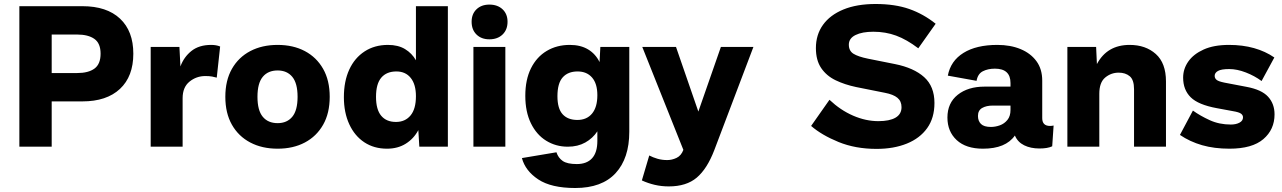

<svg xmlns="http://www.w3.org/2000/svg" viewBox="-20 -735 6423 962"><path d="M393 -704Q515 -704 581.5 -641.5Q648 -579 648 -466Q648 -352 581 -289.5Q514 -227 393 -227H239V0H77V-704ZM366 -369Q423 -369 453.5 -391.5Q484 -414 484 -466Q484 -518 453 -540Q422 -562 366 -562H239V-369Z M735 0V-500H879L884 -402Q901 -449 939 -479.5Q977 -510 1038 -510Q1064 -510 1083 -502L1066 -346Q1056 -349 1042.5 -351.5Q1029 -354 1009 -354Q964 -354 929.5 -326Q895 -298 895 -243V0Z M1371 -510Q1449 -510 1507.5 -479Q1566 -448 1599 -390Q1632 -332 1632 -250Q1632 -168 1599 -110Q1566 -52 1507.5 -21Q1449 10 1371 10Q1293 10 1234 -21Q1175 -52 1142 -110Q1109 -168 1109 -250Q1109 -332 1142 -390Q1175 -448 1234 -479Q1293 -510 1371 -510ZM1371 -382Q1323 -382 1296.5 -350Q1270 -318 1270 -250Q1270 -182 1296.5 -150Q1323 -118 1371 -118Q1418 -118 1444.5 -150Q1471 -182 1471 -250Q1471 -318 1444.5 -350Q1418 -382 1371 -382Z M1919 10Q1854 10 1805.5 -22Q1757 -54 1730 -112.5Q1703 -171 1703 -248Q1703 -328 1730 -386.5Q1757 -445 1807 -477.5Q1857 -510 1924 -510Q1975 -510 2009.5 -489Q2044 -468 2064 -433V-704H2224V0H2081L2076 -83Q2053 -40 2013 -15Q1973 10 1919 10ZM1964 -124Q2010 -124 2037 -156.5Q2064 -189 2064 -253Q2064 -312 2038 -344.5Q2012 -377 1966 -377Q1917 -377 1890.5 -346Q1864 -315 1864 -250Q1864 -186 1890 -155Q1916 -124 1964 -124Z M2512 -500V0H2352V-500ZM2432 -712Q2473 -712 2498 -688.5Q2523 -665 2523 -626Q2523 -586 2498 -562Q2473 -538 2432 -538Q2392 -538 2367.5 -562Q2343 -586 2343 -626Q2343 -665 2367.5 -688.5Q2392 -712 2432 -712Z M2862 207Q2742 207 2677 164Q2612 121 2595 57L2768 28Q2777 56 2799.5 71.5Q2822 87 2870 87Q2920 87 2946.5 58Q2973 29 2973 -29V-77Q2950 -42 2912.5 -21Q2875 0 2825 0Q2765 0 2716.5 -30Q2668 -60 2640 -117.5Q2612 -175 2612 -255Q2612 -336 2640.5 -393Q2669 -450 2719.5 -480Q2770 -510 2835 -510Q2889 -510 2926.5 -487.5Q2964 -465 2984 -424L2988 -500H3133V-75Q3133 58 3064.5 132.5Q2996 207 2862 207ZM2873 -134Q2920 -134 2946.5 -166Q2973 -198 2973 -258Q2973 -316 2946.5 -346.5Q2920 -377 2874 -377Q2826 -377 2799.5 -347.5Q2773 -318 2773 -253Q2773 -191 2799 -162.5Q2825 -134 2873 -134Z M3331 199Q3294 199 3260 191Q3226 183 3196 169L3233 44Q3252 54 3274.5 60.5Q3297 67 3323 67Q3347 67 3370 56Q3393 45 3404 16L3198 -500H3367L3479 -176L3592 -500H3755L3559 17Q3523 111 3471 155Q3419 199 3331 199Z M4367 -715Q4464 -715 4535.5 -690Q4607 -665 4668 -616L4581 -493Q4523 -537 4470 -556.5Q4417 -576 4356 -576Q4300 -576 4266.5 -559.5Q4233 -543 4233 -511Q4233 -480 4256.5 -465.5Q4280 -451 4329 -441L4464 -414Q4559 -395 4610.5 -348.5Q4662 -302 4662 -219Q4662 -144 4625.5 -93Q4589 -42 4523.5 -15.5Q4458 11 4372 11Q4266 11 4181.5 -23.5Q4097 -58 4044 -104L4136 -235Q4191 -183 4254.5 -155.5Q4318 -128 4381 -128Q4437 -128 4467 -145.5Q4497 -163 4497 -198Q4497 -228 4476.5 -245Q4456 -262 4414 -270L4269 -299Q4212 -311 4166.5 -333Q4121 -355 4094.5 -394Q4068 -433 4068 -494Q4068 -561 4103.5 -610.5Q4139 -660 4206 -687.5Q4273 -715 4367 -715Z M5043 -319Q5043 -391 4965 -391Q4930 -391 4904.5 -378Q4879 -365 4873 -330L4729 -356Q4743 -430 4807.5 -470Q4872 -510 4977 -510Q5043 -510 5093.5 -489Q5144 -468 5173 -428.5Q5202 -389 5202 -331V-143Q5202 -104 5241 -104Q5249 -104 5259 -106L5252 -2Q5229 9 5188 9Q5144 9 5111.5 -7Q5079 -23 5065 -56Q5019 10 4905 10Q4820 10 4773.5 -33Q4727 -76 4727 -146Q4727 -219 4778.5 -260Q4830 -301 4913 -301H5043ZM4945 -99Q4967 -99 4989.5 -107Q5012 -115 5027.5 -134Q5043 -153 5043 -184V-206H4954Q4922 -206 4901 -194Q4880 -182 4880 -154Q4880 -129 4895 -114Q4910 -99 4945 -99Z M5328 0V-500H5472L5476 -414Q5527 -510 5640 -510Q5720 -510 5771 -464.5Q5822 -419 5822 -327V0H5662V-288Q5662 -335 5640.5 -353Q5619 -371 5585 -371Q5547 -371 5517.5 -346.5Q5488 -322 5488 -265V0Z M6140 10Q6064 10 6003 -7.5Q5942 -25 5892 -59L5957 -181Q5993 -155 6041 -133Q6089 -111 6147 -111Q6173 -111 6190.5 -120.5Q6208 -130 6208 -147Q6208 -158 6198 -165.5Q6188 -173 6158 -178L6077 -193Q5984 -210 5946 -247.5Q5908 -285 5908 -346Q5908 -390 5934 -427Q5960 -464 6011 -487Q6062 -510 6138 -510Q6206 -510 6263 -494Q6320 -478 6365 -447L6301 -329Q6266 -355 6222 -372Q6178 -389 6139 -389Q6099 -389 6082.5 -379.5Q6066 -370 6066 -355Q6066 -343 6075.5 -335Q6085 -327 6115 -321L6225 -300Q6301 -286 6333.5 -250.5Q6366 -215 6366 -162Q6366 -86 6310 -38Q6254 10 6140 10Z"/></svg>

Font: Prodigy Sans
Style: Bold
Weight: 700
Designer: Wei Huang
Foundry: Wei Huang
Version: Version 1.003; ttfautohint (v1.8.3)